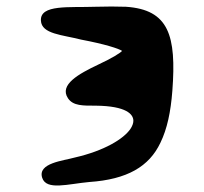

<svg xmlns="http://www.w3.org/2000/svg" viewBox="-20 -1212 632 596"><path d="M111 -660C124 -620 191 -641 257 -647C375 -655 443 -695 478 -769C499 -812 510 -865 515 -930C528 -1102 504 -1182 371 -1191C343 -1192 311 -1192 276 -1191C195 -1188 104 -1199 107 -1148C109 -1106 174 -1104 232 -1089C306 -1075 349 -1061 359 -1054C354 -1048 329 -1032 284 -1011C225 -983 163 -949 191 -907C207 -883 238 -884 277 -884C373 -883 394 -857 394 -837C394 -830 391 -821 385 -812C364 -781 304 -744 212 -723C177 -713 96 -706 111 -660Z"/></svg>

Font: Venom Sans
Style: Bd
Weight: 700
Version: Version 1.001